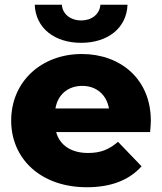

<svg xmlns="http://www.w3.org/2000/svg" viewBox="-20 -778 681 807"><path d="M213 -322C223 -381 266 -417 326 -417C385 -417 428 -380 438 -322ZM345 9C447 9 523 -21 575 -79L476 -182C439 -150 404 -135 350 -135C280 -135 231 -167 216 -223H611C612 -238 614 -256 614 -270C614 -448 484 -551 324 -551C154 -551 27 -435 27 -271C27 -110 152 9 345 9ZM321 -598C432 -598 512 -659 516 -758H402C399 -718 365 -692 321 -692C277 -692 243 -718 240 -758H126C130 -659 210 -598 321 -598Z"/></svg>

Font: Montserrat-Alt1 ExtBd
Style: Regular
Weight: 800
Designer: Differentunic
Foundry: Differentunic
Version: Version 7.222